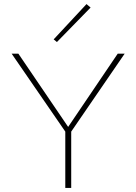

<svg xmlns="http://www.w3.org/2000/svg" viewBox="-20 -921 668 941"><path d="M259 -715 243 -728 404 -901 424 -884ZM329 -276V0H300V-276L37 -658H70L314 -299L557 -658H591Z"/></svg>

Font: Ysabeau Infant Extralight
Style: Regular
Weight: 200
Designer: Christian Thalmann (Catharsis Fonts)
Version: Version 0.003